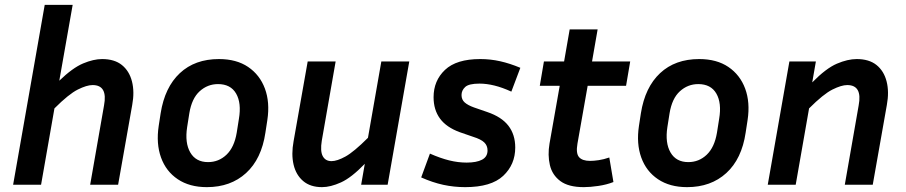

<svg xmlns="http://www.w3.org/2000/svg" viewBox="-20 -760 3729 790"><path d="M361 -410Q337 -410 300 -391.5Q263 -373 204 -314L149 0H34L164 -740H279L224 -428Q279 -481 322 -499Q365 -517 400 -517Q451 -517 481.5 -492.5Q512 -468 523 -425Q534 -382 524 -328L466 0H351L408 -326Q424 -410 361 -410Z M1080 -266 1072 -214Q1056 -106 992.5 -48Q929 10 831 10Q760 10 711.5 -22.5Q663 -55 642.5 -112Q622 -169 633 -242L641 -294Q658 -401 720 -459Q782 -517 881 -517Q953 -517 1001 -484.5Q1049 -452 1070 -395.5Q1091 -339 1080 -266ZM963 -271Q974 -336 951.5 -375Q929 -414 877 -414Q834 -414 801.5 -384.5Q769 -355 759 -294L750 -237Q740 -172 763 -132.5Q786 -93 836 -93Q880 -93 912 -123.5Q944 -154 954 -214Z M1466 0 1481 -86Q1426 -29 1383 -9.5Q1340 10 1305 10Q1257 10 1227.5 -15Q1198 -40 1188 -82.5Q1178 -125 1188 -179L1246 -507H1361L1304 -181Q1297 -138 1308 -117.5Q1319 -97 1344 -97Q1367 -97 1401.5 -116Q1436 -135 1494 -193L1549 -507H1664L1575 0Z M1900 -91Q1941 -91 1963.5 -103Q1986 -115 1986 -141Q1986 -161 1972.5 -174Q1959 -187 1927 -197L1872 -216Q1817 -236 1790.5 -272Q1764 -308 1764 -360Q1764 -428 1811 -472.5Q1858 -517 1956 -517Q1998 -517 2038 -508Q2078 -499 2121 -481L2084 -383Q2047 -400 2014.5 -408Q1982 -416 1953 -416Q1909 -416 1894 -402Q1879 -388 1879 -369Q1879 -350 1892 -338.5Q1905 -327 1930 -318L1985 -299Q2044 -279 2072 -242.5Q2100 -206 2100 -153Q2100 -83 2050.5 -36.5Q2001 10 1894 10Q1848 10 1804 0.5Q1760 -9 1713 -30L1749 -128Q1792 -109 1828.5 -100Q1865 -91 1900 -91Z M2504 -11Q2476 0 2442 5Q2408 10 2382 10Q2319 10 2285.5 -15Q2252 -40 2242.5 -81Q2233 -122 2241 -169L2283 -407H2201L2218 -507H2301L2324 -639H2439L2416 -507H2573L2556 -407H2398L2356 -169Q2349 -129 2362.5 -113.5Q2376 -98 2408 -98Q2423 -98 2443.5 -101Q2464 -104 2487 -112Z M3056 -266 3048 -214Q3032 -106 2968.5 -48Q2905 10 2807 10Q2736 10 2687.5 -22.5Q2639 -55 2618.5 -112Q2598 -169 2609 -242L2617 -294Q2634 -401 2696 -459Q2758 -517 2857 -517Q2929 -517 2977 -484.5Q3025 -452 3046 -395.5Q3067 -339 3056 -266ZM2939 -271Q2950 -336 2927.5 -375Q2905 -414 2853 -414Q2810 -414 2777.5 -384.5Q2745 -355 2735 -294L2726 -237Q2716 -172 2739 -132.5Q2762 -93 2812 -93Q2856 -93 2888 -123.5Q2920 -154 2930 -214Z M3466 -410Q3442 -410 3405 -391.5Q3368 -373 3309 -314L3254 0H3139L3228 -507H3337L3322 -421Q3379 -479 3423.5 -498Q3468 -517 3505 -517Q3556 -517 3586.5 -492.5Q3617 -468 3628 -425Q3639 -382 3629 -328L3571 0H3456L3513 -326Q3529 -410 3466 -410Z"/></svg>

Font: Inria Sans
Style: Bold Italic
Weight: 700
Italic angle: -10°
Designer: Black Foundry Team
Foundry: Black Foundry
Version: Version 1.2; ttfautohint (v1.8.3)